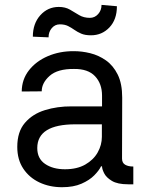

<svg xmlns="http://www.w3.org/2000/svg" viewBox="-20 -766 604 798"><path d="M237.9 12.1Q186.1 12.1 143.8 -7.8Q101.6 -27.7 76.7 -65.2Q51.8 -102.6 51.8 -155.5Q51.8 -218.4 83.5 -255.3Q115.1 -292.3 166.5 -308.2Q218 -324.2 277.7 -323.9H404.1V-368.6Q404.1 -418.3 375 -449.2Q345.9 -480.1 287.6 -479.4Q219.5 -480.1 186.4 -450.8Q153.4 -421.5 153.4 -386.4L70.3 -385.7Q70.7 -435.7 100.1 -473.5Q129.6 -511.4 178.6 -532.5Q227.6 -553.6 286.2 -553.3Q319.6 -553.6 354.9 -544.9Q390.3 -536.2 420.5 -514.9Q450.6 -493.6 469.3 -456Q487.9 -418.3 487.9 -360.1L487.2 -107.2Q487.2 -89.1 500 -81.5Q512.8 -73.9 533.4 -73.9H534.1V0H512.8Q468.4 0 445 -14.2Q421.5 -28.4 412.8 -46Q404.1 -63.6 404.1 -73.9V-74.6H399.9Q391.7 -57.5 371.8 -37.3Q351.9 -17 318.7 -2.5Q285.5 12.1 237.9 12.1ZM250 -62.5Q300.1 -62.5 334.3 -82Q368.6 -101.6 386 -132.5Q403.4 -163.4 403.4 -197.4V-249.3H293.3Q134.9 -249.3 134.9 -150.6Q134.9 -106.9 167.4 -84.7Q199.9 -62.5 250 -62.5ZM181.8 -610.8 116.5 -613.6Q116.5 -668 147.5 -702.6Q178.6 -737.2 224.4 -737.2Q251.4 -737.2 270.8 -725.9Q290.1 -714.5 309.1 -703.1Q328.1 -691.8 353.7 -691.8Q373.9 -691.8 388 -707.6Q402 -723.4 402 -745.7L465.9 -740.1Q465.9 -684.7 434.8 -652Q403.8 -619.3 358 -619.3Q333.5 -619.3 317.5 -626.2Q301.5 -633.2 289.1 -642Q276.6 -650.9 262.8 -657.8Q248.9 -664.8 228.7 -664.8Q208.5 -664.8 195.1 -649Q181.8 -633.2 181.8 -610.8Z"/></svg>

Font: Inter Zeller
Style: Regular
Weight: 400
Designer: Rasmus Andersson; Joe Bland
Foundry: zeller
Version: Version 3.015;git-dec3a8cb1